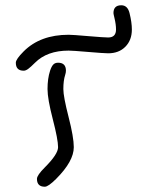

<svg xmlns="http://www.w3.org/2000/svg" viewBox="-20 -708 560 728"><path d="M40 -470.2Q40 -483.4 69.8 -513.2Q132.8 -576.2 240.2 -576.2Q254.9 -576.2 314.9 -571Q375 -565.9 390.1 -565.9Q419.9 -565.9 419.9 -596.2Q419.9 -615.2 414.1 -639.2Q410.2 -655.3 410.2 -658.2Q410.2 -688 439.9 -688Q463.9 -688 471.2 -658.2Q480 -622.6 480 -596.2Q480 -555.7 455.3 -530.8Q430.7 -505.9 390.1 -505.9Q375 -505.9 314.9 -511Q254.9 -516.1 240.2 -516.1Q158.7 -516.1 112.8 -470.2Q96.2 -453.6 86.9 -446.8Q77.6 -439.9 69.8 -439.9Q40 -439.9 40 -470.2ZM120.1 -29.8Q120.1 -43.5 149.9 -73.2Q200.2 -123.5 200.2 -149.9Q200.2 -178.7 180.2 -255.9Q160.2 -333 160.2 -370.1Q160.2 -410.2 169.9 -439.9Q175.3 -456.1 181.9 -463.1Q188.5 -470.2 200.2 -470.2Q230 -470.2 230 -439.9Q230 -432.6 227.1 -423.8Q220.2 -402.8 220.2 -370.1Q220.2 -341.8 240 -264.6Q259.8 -187.5 259.8 -149.9Q259.8 -96.7 192.9 -29.8Q163.1 0 149.9 0Q120.1 0 120.1 -29.8Z"/></svg>

Font: Pecita
Style: Book
Weight: 400
Width: 6
Version: Version 3.4.1